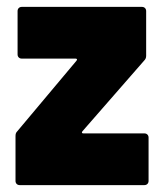

<svg xmlns="http://www.w3.org/2000/svg" viewBox="-20 -537 475 557"><path d="M37 0H399C406 0 411 -5 411 -12V-138C411 -145 406 -150 399 -150H222C218 -150 216 -152 219 -156L398 -361C402 -365 404 -369 404 -375V-505C404 -512 399 -517 392 -517H43C36 -517 31 -512 31 -505V-379C31 -372 36 -367 43 -367H199C203 -367 205 -365 202 -361L30 -156C26 -152 25 -148 25 -142V-12C25 -5 30 0 37 0Z"/></svg>

Font: Barlow Semi Condensed ExtraBold
Style: Regular
Weight: 800
Width: 4
Designer: Jeremy Tribby
Foundry: Tribby Type
Version: Version 1.422;hotconv 1.0.109;makeotfexe 2.5.65596